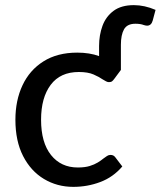

<svg xmlns="http://www.w3.org/2000/svg" viewBox="-20 -721 626 748"><path d="M265.5 7Q202.5 7 151.2 -23.8Q100 -54.5 70 -113Q40 -171.5 40 -254.5Q40 -330 67.8 -389Q95.5 -448 149.5 -482Q203.5 -516 281 -516Q328.5 -516 366 -502.5V-542Q366 -584 379.2 -620.2Q392.5 -656.5 422.5 -678.8Q452.5 -701 501.5 -701Q543 -701 586 -682.5Q580.5 -661.5 575 -641.2Q569.5 -621 553 -621Q548 -621 540 -623.5Q527.5 -628.5 507.5 -628.5Q475.5 -628.5 463.2 -606.8Q451 -585 451 -546.5V-448.5L425 -413.5Q421 -408 416.8 -404.5Q412.5 -401 404.5 -401Q399 -401 393 -404.2Q387 -407.5 379.5 -412Q366 -421.5 344.2 -431Q322.5 -440.5 287 -440.5Q215 -440.5 177.5 -390.5Q140 -340.5 140 -254.5Q140 -165.5 178.8 -117Q217.5 -68.5 283 -68.5Q310.5 -68.5 329.2 -74.2Q348 -80 361 -88Q374 -96 383 -103.5Q391 -109.5 397.2 -113.5Q403.5 -117.5 410.5 -117.5Q422.5 -117.5 429 -108.5L456.5 -72.5Q420.5 -30.5 370.5 -11.8Q320.5 7 265.5 7Z"/></svg>

Font: Verano Sans Medium
Style: Regular
Weight: 500
Designer: Lukasz Dziedzic with Adam Twardoch and Botio Nikoltchev
Foundry: tyPoland Lukasz Dziedzic
Version: Version 3.001;December 28, 2019;FontCreator 12.0.0.2547 64-b